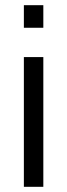

<svg xmlns="http://www.w3.org/2000/svg" viewBox="-20 -720 259 740"><path d="M72 0V-500H147V0ZM72 -613V-700H147V-613Z"/></svg>

Font: Titillium Web
Style: Regular
Weight: 400
Version: Version 1.002;PS 57.000;hotconv 1.0.70;makeotf.lib2.5.55311